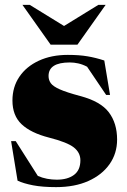

<svg xmlns="http://www.w3.org/2000/svg" viewBox="-20 -752 522 787"><path d="M258 -527Q304.5 -527 338.5 -521.2Q372.5 -515.5 407.5 -504L431 -363H415L337 -478.5Q319 -488 301.2 -492Q283.5 -496 266 -496Q179 -496 179 -440.5Q179 -424 188.2 -411Q197.5 -398 225 -385.8Q252.5 -373.5 308.5 -358.5Q392 -336.5 426 -291.8Q460 -247 460 -180Q460 -123 429 -79Q398 -35 342 -10Q286 15 210 15Q153.5 15 115 7.5Q76.5 0 52 -11.5L25.5 -173.5H44.5L135 -31Q153 -23 173 -19.2Q193 -15.5 212.5 -15.5Q257 -15.5 283.2 -35Q309.5 -54.5 309.5 -95Q309.5 -126.5 282.5 -147.8Q255.5 -169 181 -188Q106.5 -207 68.8 -242.5Q31 -278 31 -340Q31 -395.5 59.5 -437.5Q88 -479.5 139.2 -503.2Q190.5 -527 258 -527ZM413 -732 297.5 -569H187.5L72 -732H102L242.5 -645.5L383 -732Z"/></svg>

Font: Newsreader 72pt ExtraBold
Style: Regular
Weight: 800
Designer: Hugues Gentile
Foundry: Production Type
Version: Version 1.003; ttfautohint (v1.8.3)